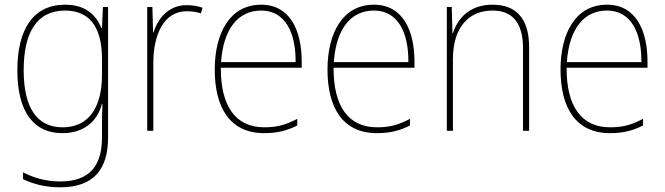

<svg xmlns="http://www.w3.org/2000/svg" viewBox="-20 -558 2837 819"><path d="M258 -538C120 -538 54 -431 54 -258C54 -79 125 10 246 10C335 10 394 -37 415 -115H417C415 -75 415 -51 415 -15V29C415 148 363 216 237 216C173 216 121 199 78 177V206C120 226 170 241 237 241C383 241 441 160 441 29V-528H419L415 -438H413C390 -493 346 -538 258 -538ZM258 -513C376 -513 415 -422 415 -307V-237C415 -132 380 -15 246 -15C139 -15 81 -97 81 -258C81 -415 134 -513 258 -513Z M776 -536C698 -536 653 -478 635 -420H633L630 -528H608V0H634V-290C634 -410 679 -510 776 -510C800 -510 819 -507 837 -501L844 -525C824 -532 801 -536 776 -536Z M1094 -538C960 -538 896 -416 896 -261C896 -100 960 10 1107 10C1163 10 1206 -1 1248 -23V-51C1196 -24 1160 -15 1107 -15C985 -15 921 -105 922 -269H1267V-295C1267 -427 1218 -538 1094 -538ZM1094 -513C1196 -513 1242 -420 1241 -293H923C933 -438 998 -513 1094 -513Z M1575 -538C1441 -538 1377 -416 1377 -261C1377 -100 1441 10 1588 10C1644 10 1687 -1 1729 -23V-51C1677 -24 1641 -15 1588 -15C1466 -15 1402 -105 1403 -269H1748V-295C1748 -427 1699 -538 1575 -538ZM1575 -513C1677 -513 1723 -420 1722 -293H1404C1414 -438 1479 -513 1575 -513Z M2081 -538C1981 -538 1931 -477 1912 -416H1910L1907 -528H1886V0H1912V-305C1912 -446 1983 -513 2081 -513C2162 -513 2211 -465 2211 -352V0H2237V-357C2237 -481 2180 -538 2081 -538Z M2569 -538C2435 -538 2371 -416 2371 -261C2371 -100 2435 10 2582 10C2638 10 2681 -1 2723 -23V-51C2671 -24 2635 -15 2582 -15C2460 -15 2396 -105 2397 -269H2742V-295C2742 -427 2693 -538 2569 -538ZM2569 -513C2671 -513 2717 -420 2716 -293H2398C2408 -438 2473 -513 2569 -513Z"/></svg>

Font: Noto Sans Thai Looped SemiCondensed Thin
Style: Regular
Weight: 100
Width: 4
Designer: Sasikarn Vongin, Ben Mitchell
Foundry: The Fontpad Ltd
Version: Version 1.001